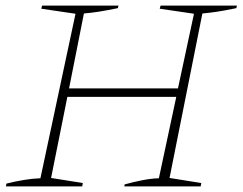

<svg xmlns="http://www.w3.org/2000/svg" viewBox="-20 -664 864 684"><path d="M1 0 3 -10Q35 -18 65.5 -23Q96 -28 124 -29L249 -615L127 -633L130 -644H402L400 -635Q361 -627 332.5 -622.5Q304 -618 279 -616L226 -349H614L671 -615L549 -633L552 -644H824L822 -635Q779 -626 751.5 -622Q724 -618 701 -616L584 -30L697 -12L695 0H423L424 -7Q456 -16 487 -22Q518 -28 546 -29L608 -319H220L162 -30L275 -12L273 0Z"/></svg>

Font: Piazzolla SC Thin
Style: Italic
Weight: 100
Italic angle: -11.3°
Designer: Juan Pablo del Peral
Foundry: Huerta Tipografica
Version: Version 1.330